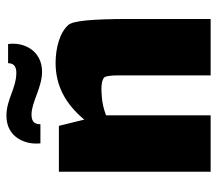

<svg xmlns="http://www.w3.org/2000/svg" viewBox="-58 -600 659 582"><g transform="rotate(-90 271.0 -309.5)"><path d="M185 -516C185 -530 189 -543 214 -543C252 -543 296 -511 344 -511C407 -511 435 -565 428 -614H370C370 -592 353 -589 341 -589C294 -589 260 -619 211 -619C141 -619 122 -556 127 -516ZM486 -431C464 -457 416 -470 371 -470C302 -470 246 -440 199 -383L180 -460H41V0H212V-317C230 -324 251 -329 270 -330C292 -332 320 -332 328 -321C331 -316 333 -299 333 -281V-240V0H504V-242C504 -365 498 -417 486 -431Z"/></g></svg>

Font: FilmFarsi Display
Style: Regular
Weight: 400
Designer: Borna Izadpanah
Foundry: Borna Izadpanah
Version: Version 1.000;PS 001.000;hotconv 1.0.88;makeotf.lib2.5.64775